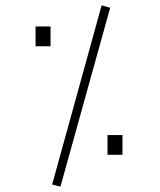

<svg xmlns="http://www.w3.org/2000/svg" viewBox="-20 -689 600 718"><path d="M206 9 175 1 360 -669 392 -660ZM382 -110V-184H438V-110ZM113 -516V-590H169V-516Z"/></svg>

Font: Cairo Play ExtraLight
Style: Regular
Weight: 250
Version: Version 3.119